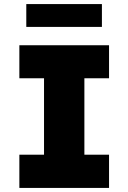

<svg xmlns="http://www.w3.org/2000/svg" viewBox="-20 -922 630 942"><path d="M75 0V-163H196V-538H75V-700H515V-538H394V-163H515V0ZM109 -790V-902H480V-790Z"/></svg>

Font: Lexend ExtraBold
Style: Regular
Weight: 800
Designer: Bonnie Shaver-Troup, Thomas Jockin
Foundry: Lexend
Version: Version 1.007; ttfautohint (v1.8.3)